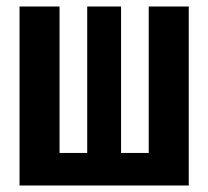

<svg xmlns="http://www.w3.org/2000/svg" viewBox="-20 -570 640 590"><path d="M40 0V-550H163V-100H248V-550H352V-100H437V-550H560V0Z"/></svg>

Font: NKDuy Mono ExtraBold
Style: Regular
Weight: 800
Monospace: yes
Designer: NKDuy
Foundry: NKDuy
Version: Version 2.251; ttfautohint (v1.8.4.7-5d5b)